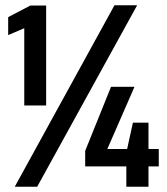

<svg xmlns="http://www.w3.org/2000/svg" viewBox="-20 -708 633 728"><path d="M72 -308V-601L11 -575V-643L95 -687H155V-308ZM36 0 414 -688H500L121 0ZM459 0V-77H303V-136L401 -379H490L387 -143H462L484 -243H543V-143H582V-77H543V0Z"/></svg>

Font: Saira Semi Condensed SemiBold
Style: Regular
Weight: 600
Width: 4
Designer: Hector Gatti with collaboration of the Omnibus-Type team
Foundry: Omnibus-Type
Version: Version 1.001; ttfautohint (v1.8)